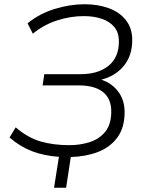

<svg xmlns="http://www.w3.org/2000/svg" viewBox="-20 -733 682 906"><path d="M235 153 258 7Q187 2 131 -19.5Q75 -41 25 -84L54 -132Q111 -83 171.5 -65.5Q232 -48 307 -48Q360 -48 405 -63Q450 -78 477.5 -112.5Q505 -147 505 -207Q505 -268 465.5 -299Q426 -330 352 -330H181L189 -383H360Q443 -383 492 -422.5Q541 -462 541 -537Q541 -580 519 -606Q497 -632 459.5 -644.5Q422 -657 376 -657Q312 -657 249 -636.5Q186 -616 135 -574L110 -623Q165 -668 237 -690.5Q309 -713 379 -713Q442 -713 493 -694.5Q544 -676 574 -638Q604 -600 604 -544Q604 -471 564.5 -422.5Q525 -374 458 -357Q509 -340 538.5 -300Q568 -260 568 -204Q568 -131 534 -84.5Q500 -38 442.5 -16Q385 6 314 8L292 153Z"/></svg>

Font: Nunito Sans Light
Style: Italic
Weight: 300
Italic angle: -9°
Designer: Vernon Adams
Foundry: Vernon Adams
Version: Version 3.006; ttfautohint (v1.8.3)